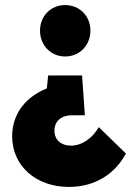

<svg xmlns="http://www.w3.org/2000/svg" viewBox="-20 -519 531 758"><path d="M252 219C360 219 437 163 477 87L370 -17C346 25 305 56 260 56C222 56 195 34 195 -3C195 -42 223 -64 265 -64H315L304 -221H170L165 -170C85 -138 28 -73 28 19C28 135 121 219 252 219ZM138 -398C138 -341 180 -296 237 -296C295 -296 337 -341 337 -398C337 -455 295 -499 237 -499C180 -499 138 -455 138 -398Z"/></svg>

Font: MV Cash ExtraBold
Style: Regular
Weight: 800
Designer: Rodrigo Fuenzalida
Foundry: fragTYPE
Version: Version 1.100;Glyphs 3.1.2 (3151)